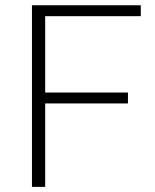

<svg xmlns="http://www.w3.org/2000/svg" viewBox="-20 -728 604 748"><path d="M156 -665V-367.5H478.5V-325H156V0H104.5V-707.5H528.5V-665Z"/></svg>

Font: Lato 2
Style: Regular
Weight: 300
Designer: Lukasz Dziedzic with Adam Twardoch and Botio Nikoltchev
Foundry: tyPoland Lukasz Dziedzic
Version: Version 2.015; 2015-08-06; http://www.latofonts.com/